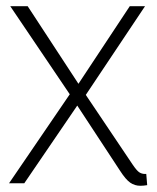

<svg xmlns="http://www.w3.org/2000/svg" viewBox="-20 -589 504 617"><path d="M453 6Q447 7 441.5 7.5Q436 8 431 8Q413 8 398.5 -2Q384 -12 366 -40L213 -273L13 -569H69L245 -300L407 -59Q420 -40 428 -35Q436 -30 446 -30Q447 -30 448 -30Q449 -30 450 -30ZM9 0 211 -296 223 -306 397 -569H446L249 -274L238 -264L58 0Z"/></svg>

Font: Yaldevi ExtraLight ExtraLight
Style: Regular
Weight: 250
Version: Version 1.100